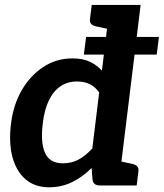

<svg xmlns="http://www.w3.org/2000/svg" viewBox="-20 -764 675 791"><path d="M325.5 -539 334.7 -611.8H634.8L625.6 -539ZM182.6 7.6Q123.5 7.6 85 -25.6Q46.6 -58.7 31 -118.1Q15.5 -177.4 25.5 -255.4Q34.5 -330.6 68.8 -390.9Q103.2 -451.3 157.2 -487.3Q211.3 -523.4 278.7 -523.4Q321.7 -523.4 350.2 -509.7Q378.6 -496 399.9 -473.1L432.8 -743.8H559.4L468.2 0H390.7Q365 0 361.3 -23L357.3 -72Q321.6 -35.9 278 -14.2Q234.3 7.6 182.6 7.6ZM238.3 -91.2Q276 -91.2 304.7 -107.2Q333.5 -123.2 360.3 -152.3L388.6 -383Q370.9 -408 348.3 -418.2Q325.6 -428.3 297 -428.3Q258.1 -428.3 228.9 -408.4Q199.6 -388.5 181.1 -349.8Q162.6 -311.2 156.2 -255.4Q146.3 -175.2 165.9 -133.2Q185.5 -91.2 238.3 -91.2ZM457.1 -743.8 432.5 -643.1 376.6 -655.1Q362.9 -658.2 356 -665.2Q349.1 -672.2 350.7 -685.7L357.9 -743.8ZM443.9 0 469 -100.8 525 -88.8Q538.5 -85.6 545.2 -78.6Q551.9 -71.6 550.3 -58.1L543.1 0Z"/></svg>

Font: Aleo
Style: Italic
Weight: 400
Italic angle: -7°
Designer: Alessio Laiso
Foundry: Alessio Laiso
Version: Version 2.001;gftools[0.9.29]